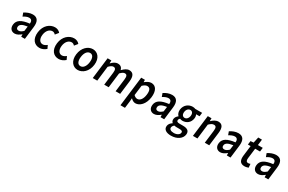

<svg xmlns="http://www.w3.org/2000/svg" viewBox="172 -2124 5771 3841"><g transform="rotate(30 3057.0 -204.0)"><path d="M70 -132C59 -46 107 12 184 12C236 12 285 -17 329 -54H332L333 0H418L453 -291C470 -428 426 -503 315 -503C245 -503 179 -473 126 -439L154 -362C196 -388 240 -410 284 -410C343 -410 358 -366 353 -314C169 -292 83 -237 70 -132ZM172 -141C178 -190 222 -225 344 -242L330 -132C293 -98 263 -78 227 -78C190 -78 167 -97 172 -141Z M576 -245C556 -82 637 12 758 12C808 12 864 -10 910 -51L876 -124C849 -102 816 -82 780 -82C711 -82 670 -147 682 -245C694 -344 752 -409 823 -409C851 -409 872 -396 893 -373L952 -446C926 -478 886 -503 829 -503C711 -503 596 -409 576 -245Z M1019 -245C999 -82 1080 12 1201 12C1251 12 1307 -10 1353 -51L1319 -124C1292 -102 1259 -82 1223 -82C1154 -82 1113 -147 1125 -245C1137 -344 1195 -409 1266 -409C1294 -409 1315 -396 1336 -373L1395 -446C1369 -478 1329 -503 1272 -503C1154 -503 1039 -409 1019 -245Z M1462 -245C1442 -82 1530 12 1640 12C1751 12 1862 -82 1882 -245C1902 -409 1814 -503 1703 -503C1593 -503 1482 -409 1462 -245ZM1568 -245C1580 -344 1627 -409 1692 -409C1757 -409 1788 -344 1776 -245C1764 -147 1717 -82 1652 -82C1587 -82 1556 -147 1568 -245Z M1986 0H2090L2131 -343C2170 -384 2205 -404 2232 -404C2279 -404 2297 -374 2287 -293L2251 0H2354L2396 -343C2435 -384 2468 -404 2496 -404C2542 -404 2560 -374 2550 -293L2514 0H2619L2657 -308C2672 -432 2638 -503 2544 -503C2488 -503 2439 -465 2391 -415C2377 -470 2344 -503 2279 -503C2224 -503 2176 -468 2134 -424H2131L2132 -491H2046Z M2868 -42C2900 -8 2936 12 2975 12C3073 12 3175 -85 3196 -253C3215 -405 3163 -503 3053 -503C3004 -503 2953 -474 2912 -439H2909L2908 -491H2822L2738 194H2842L2861 40ZM2881 -124 2909 -353C2948 -390 2981 -408 3013 -408C3080 -408 3101 -350 3089 -252C3075 -141 3023 -83 2965 -83C2939 -83 2910 -94 2881 -124Z M3288 -132C3277 -46 3325 12 3402 12C3454 12 3503 -17 3547 -54H3550L3551 0H3636L3671 -291C3688 -428 3644 -503 3533 -503C3463 -503 3397 -473 3344 -439L3372 -362C3414 -388 3458 -410 3502 -410C3561 -410 3576 -366 3571 -314C3387 -292 3301 -237 3288 -132ZM3390 -141C3396 -190 3440 -225 3562 -242L3548 -132C3511 -98 3481 -78 3445 -78C3408 -78 3385 -97 3390 -141Z M3835 72C3838 49 3851 27 3877 7C3893 12 3912 14 3936 14H3996C4046 14 4074 25 4069 63C4064 105 4010 142 3939 142C3869 142 3830 116 3835 72ZM3746 89C3735 175 3809 217 3914 217C4058 217 4159 141 4171 44C4181 -41 4130 -77 4024 -77H3946C3892 -77 3876 -94 3879 -122C3882 -144 3891 -156 3906 -169C3925 -160 3946 -156 3965 -156C4059 -156 4140 -214 4153 -323C4157 -357 4150 -387 4138 -406H4219L4229 -491H4071C4054 -498 4032 -503 4008 -503C3915 -503 3826 -440 3812 -327C3805 -269 3826 -222 3853 -197V-193C3825 -173 3798 -140 3793 -102C3788 -62 3801 -36 3822 -20V-16C3778 12 3751 48 3746 89ZM3974 -228C3931 -228 3901 -264 3909 -327C3917 -389 3955 -424 3998 -424C4041 -424 4070 -388 4063 -327C4055 -264 4016 -228 3974 -228Z M4300 0H4404L4445 -343C4487 -383 4515 -404 4554 -404C4603 -404 4620 -374 4610 -293L4574 0H4677L4715 -308C4730 -432 4697 -503 4603 -503C4543 -503 4493 -468 4448 -425H4445L4446 -491H4360Z M4820 -132C4809 -46 4857 12 4934 12C4986 12 5035 -17 5079 -54H5082L5083 0H5168L5203 -291C5220 -428 5176 -503 5065 -503C4995 -503 4929 -473 4876 -439L4904 -362C4946 -388 4990 -410 5034 -410C5093 -410 5108 -366 5103 -314C4919 -292 4833 -237 4820 -132ZM4922 -141C4928 -190 4972 -225 5094 -242L5080 -132C5043 -98 5013 -78 4977 -78C4940 -78 4917 -97 4922 -141Z M5373 -166C5360 -60 5389 12 5492 12C5527 12 5559 3 5584 -6L5577 -91C5564 -85 5544 -80 5529 -80C5487 -80 5471 -108 5478 -166L5507 -400H5619L5630 -491H5518L5534 -625H5448L5419 -491L5350 -486L5339 -400H5402Z M5693 -132C5682 -46 5730 12 5807 12C5859 12 5908 -17 5952 -54H5955L5956 0H6041L6076 -291C6093 -428 6049 -503 5938 -503C5868 -503 5802 -473 5749 -439L5777 -362C5819 -388 5863 -410 5907 -410C5966 -410 5981 -366 5976 -314C5792 -292 5706 -237 5693 -132ZM5795 -141C5801 -190 5845 -225 5967 -242L5953 -132C5916 -98 5886 -78 5850 -78C5813 -78 5790 -97 5795 -141Z"/></g></svg>

Font: Falling Sky
Style: CondObl
Weight: 400
Designer: Paul D. Hunt
Foundry: Adobe Systems Incorporated
Version: Version 1.02